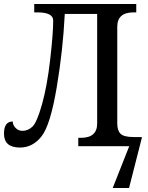

<svg xmlns="http://www.w3.org/2000/svg" viewBox="-20 -734 742 964"><path d="M43.9 -124Q43.9 -106.9 57.9 -92Q71.8 -77.1 92.8 -77.1Q121.6 -77.1 143.8 -99.1Q166 -121.1 191.4 -211.9Q216.8 -302.7 231.9 -434.6Q247.1 -566.4 247.1 -630.9Q247.1 -671.9 167 -671.9H151.9V-713.9H664.1V-671.9H650.9Q568.8 -671.9 568.8 -600.1V-113.8Q568.8 -79.1 585.2 -62.5Q601.6 -45.9 651.9 -45.9H691.9V-41L627.9 210H545.9L628.9 0H373V-42H386.2Q467.8 -42 467.8 -113.8V-664.1H305.2Q296.4 -482.9 264.6 -294.4Q232.9 -106 188.7 -49.6Q144.5 6.8 80.1 6.8Q0 6.8 0 -63Q0 -124 43.9 -124Z"/></svg>

Font: Droid-TTFautohint Serif
Style: Regular
Weight: 400
Foundry: Ascender Corporation
Version: Version 1.00; ttfautohint (v1.00rc1.4-1a1c-dirty) -l 8 -r 50